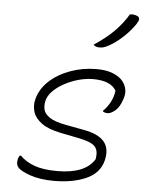

<svg xmlns="http://www.w3.org/2000/svg" viewBox="-56 -860 713 916"><g transform="rotate(5 300.0 -402.0)"><path d="M393 -539Q437 -539 466 -528.5Q495 -518 513 -501Q530 -484 536.5 -461Q543 -438 535 -413L533 -407Q520 -367 499 -350.5Q478 -334 464 -334Q452 -334 442 -339V-345Q460 -362 474 -387.5Q488 -413 492 -444Q466 -490 381 -490Q348 -490 313 -480.5Q278 -471 246 -454Q214 -437 191.5 -414.5Q169 -392 163 -366Q158 -344 163 -324Q168 -304 192.5 -287.5Q217 -271 271 -261L356 -245Q429 -232 456.5 -198Q484 -164 470 -108Q455 -47 391 -18.5Q327 10 237 10Q170 10 122.5 -6.5Q75 -23 62 -40Q55 -49 54.5 -59.5Q54 -70 57 -81Q60 -90 64 -96H70Q96 -69 138.5 -53.5Q181 -38 248 -38Q382 -38 426 -110Q434 -152 415 -172Q396 -192 334 -204L249 -221Q189 -233 157 -256.5Q125 -280 116 -309Q107 -338 114 -368Q127 -420 168 -458Q209 -496 268.5 -517.5Q328 -539 393 -539ZM529 -813Q551 -816 567 -807Q583 -798 565 -771Q543 -738 509.5 -706.5Q476 -675 443 -657Q427 -648 417 -645.5Q407 -643 399 -643Q378 -643 369 -654Q427 -692 465 -730.5Q503 -769 529 -813Z"/></g></svg>

Font: Recursive Mn Csl St Lt
Style: Italic
Weight: 300
Italic angle: -15°
Monospace: yes
Version: Version 1.079;hotconv 1.0.112;makeotfexe 2.5.65598; ttfautoh